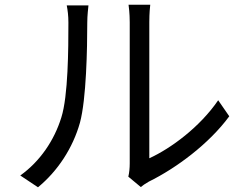

<svg xmlns="http://www.w3.org/2000/svg" viewBox="-20 -770 1040 814"><path d="M524 -21 577 23C584 17 595 9 611 0C727 -57 866 -160 952 -277L905 -345C828 -232 705 -141 613 -99C613 -130 613 -613 613 -676C613 -714 616 -742 617 -750H525C526 -742 530 -714 530 -676C530 -613 530 -123 530 -77C530 -57 528 -37 524 -21ZM66 -26 141 24C225 -45 289 -143 319 -250C346 -350 350 -564 350 -675C350 -705 354 -735 355 -747H263C267 -726 270 -704 270 -674C270 -563 269 -363 240 -272C210 -175 150 -86 66 -26Z"/></svg>

Font: Noto Sans CJK HK
Style: Regular
Weight: 400
Designer: Ryoko NISHIZUKA 西塚涼子 (kana, bopomofo & ideographs); Paul D. Hunt (Latin, Greek & Cyrillic); Sandoll Communications 산돌커뮤니
Foundry: Adobe
Version: Version 2.004;hotconv 1.0.118;makeotfexe 2.5.65603